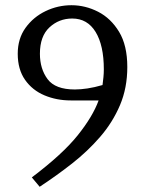

<svg xmlns="http://www.w3.org/2000/svg" viewBox="-20 -583 550 736"><path d="M102 97Q220 8 278 -64.5Q336 -137 358 -198H251Q197 -198 150.5 -217.5Q104 -237 76 -277Q48 -317 48 -377Q48 -435 78 -476.5Q108 -518 155 -540.5Q202 -563 254 -563Q307 -563 356 -538Q405 -513 436.5 -461Q468 -409 468 -326Q468 -246 440 -180Q412 -114 364 -58.5Q316 -3 256 44Q196 91 132 133ZM133 -377Q133 -319 162.5 -279.5Q192 -240 267 -240Q289 -240 315.5 -244Q342 -248 373 -257Q375 -272 376.5 -287Q378 -302 378 -317Q378 -409 346.5 -460.5Q315 -512 257 -512Q206 -512 169.5 -478Q133 -444 133 -377Z"/></svg>

Font: Mate SC
Style: Regular
Weight: 400
Designer: Eduardo Rodriguez Tunni
Foundry: Eduardo Rodriguez Tunni
Version: Version 1.003; ttfautohint (v1.8.4.7-5d5b);gftools[0.9.24]